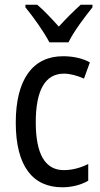

<svg xmlns="http://www.w3.org/2000/svg" viewBox="-20 -786 427 816"><path d="M190 -606H271C293 -652 341 -715 373 -755V-766H323C289 -735 265 -711 230 -673C199 -707 166 -743 138 -766H88V-755C124 -711 167 -650 190 -606ZM245 10C284 10 325 0 355 -18V-89C323 -73 288 -63 251 -63C172 -63 132 -131 132 -266C132 -403 172 -473 252 -473C279 -473 310 -464 337 -452L362 -521C333 -537 294 -547 248 -547C119 -547 47 -448 47 -265C47 -80 119 10 245 10Z"/></svg>

Font: Noto Sans Myanmar UI Condensed
Style: Regular
Weight: 400
Width: 3
Designer: Monotype Design Team
Foundry: Monotype Imaging Inc.
Version: Version 2.103